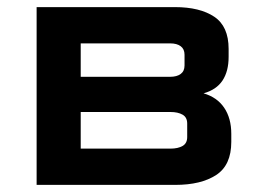

<svg xmlns="http://www.w3.org/2000/svg" viewBox="-20 -520 746 540"><path d="M83 0V-500H472Q542 -500 582.5 -473Q623 -446 623 -382.5V-360Q623 -319.5 605.8 -293.5Q588.5 -267.5 552.5 -257.5Q590.5 -246.5 610.5 -217Q630.5 -187.5 630.5 -143.5V-121Q630.5 -55.5 588 -27.8Q545.5 0 473 0ZM207 -102H459.5Q480.5 -102 493.5 -109.5Q506.5 -117 506.5 -134.5V-172.5Q506.5 -190 493.5 -197.5Q480.5 -205 459.5 -205H207ZM207 -304H458.5Q477.5 -304 488.2 -312Q499 -320 499 -336V-366Q499 -382 488.2 -390Q477.5 -398 458.5 -398H207Z"/></svg>

Font: Science Gothic
Style: Regular
Weight: 400
Designer: Thomas Phinney, Vassil Kateliev, Brandon Buerkle
Foundry: Font Detective LLC
Version: Version 1.018